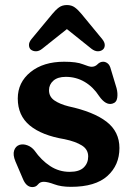

<svg xmlns="http://www.w3.org/2000/svg" viewBox="-20 -731 531 762"><path d="M241 -426Q209 -426 191.8 -410.8Q174.5 -395.5 174.5 -373Q174.5 -347 196.2 -332.2Q218 -317.5 252 -309Q351.5 -287.5 402.8 -248Q454 -208.5 454 -143.5Q454 -75.5 406.2 -32.5Q358.5 10.5 261.5 10.5Q222.5 10.5 195.8 0.5Q169 -9.5 153.5 -9.5Q139 -9.5 130.8 1Q122.5 11.5 108.5 11.5Q84 11.5 70.5 -22L41 -91Q30.5 -116.5 36 -133.5Q41.5 -150.5 57 -156Q71.5 -160.5 88.2 -154.5Q105 -148.5 117 -133.5Q144 -95 179 -72Q214 -49 256.5 -49Q294.5 -49 312.2 -66.2Q330 -83.5 330 -110Q330 -138 304.8 -153.8Q279.5 -169.5 236.5 -178.5Q146 -193.5 98.2 -233Q50.5 -272.5 50.5 -340Q50.5 -404 101.2 -445Q152 -486 234.5 -486Q284 -486 309 -476Q334 -466 343.5 -466Q357.5 -466 367.2 -476Q377 -486 389.5 -486Q399 -486 407.5 -479.2Q416 -472.5 420 -456L442.5 -381.5Q448 -361 445.2 -342.5Q442.5 -324 425.5 -319.5Q399.5 -312.5 373.5 -349.5Q350 -386 316 -406Q282 -426 241 -426ZM388.5 -534.5Q380.5 -527.5 368.2 -527.5Q356 -527.5 343 -537.5L245.5 -615.5L147.5 -537.5Q135 -527.5 122.8 -527.5Q110.5 -527.5 102 -534.5Q95.5 -540.5 95 -551.8Q94.5 -563 105 -576L187.5 -675.5Q201 -692 214 -701.5Q227 -711 245.5 -711Q264 -711 277 -701.5Q290 -692 303.5 -675.5L385.5 -576Q396 -563 395.8 -551.8Q395.5 -540.5 388.5 -534.5Z"/></svg>

Font: Fraunces 9pt S100 SemiBold
Style: Regular
Weight: 600
Version: Version 1.000; ttfautohint (v1.8.3)